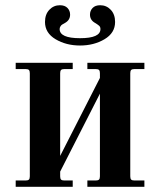

<svg xmlns="http://www.w3.org/2000/svg" viewBox="-20 -714 612 734"><path d="M40 0V-24H78Q87 -24 90.5 -27.5Q94 -31 94 -40V-434Q94 -443 90.5 -446.5Q87 -450 78 -450H40V-474H258V-450H226Q217 -450 213.5 -446.5Q210 -443 210 -434V-118L362 -416V-434Q362 -443 358.5 -446.5Q355 -450 346 -450H314V-474H532V-450H494Q485 -450 481.5 -446.5Q478 -443 478 -434V-40Q478 -31 481.5 -27.5Q485 -24 494 -24H532V0H314V-24H346Q355 -24 358.5 -27.5Q362 -31 362 -40V-356L210 -58V-40Q210 -31 213.5 -27.5Q217 -24 226 -24H258V0ZM152 -630Q152 -659 168.5 -676.5Q185 -694 209 -694Q228 -694 238 -683.5Q248 -673 248 -658Q248 -637 228 -626Q221 -622 217.5 -620Q214 -618 211 -613Q208 -608 208 -603Q208 -568 286 -568Q364 -568 364 -603Q364 -611 359 -615.5Q354 -620 344 -626Q324 -637 324 -658Q324 -673 334 -683.5Q344 -694 363 -694Q387 -694 403.5 -676.5Q420 -659 420 -630Q420 -588 379.5 -564Q339 -540 286 -540Q233 -540 192.5 -564Q152 -588 152 -630Z"/></svg>

Font: Old Standard TT
Style: Bold
Weight: 700
Designer: Alexey Kryukov <alexios@thessalonica.org.ru>
Version: Version 2.2